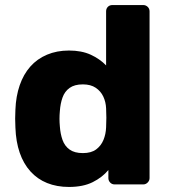

<svg xmlns="http://www.w3.org/2000/svg" viewBox="-20 -730 671 760"><path d="M253 10Q205 10 166.5 -5.5Q128 -21 100.5 -51.5Q73 -82 58 -125.5Q43 -169 41 -225Q40 -245 40 -260.5Q40 -276 41 -296Q43 -349 58 -392.5Q73 -436 100 -466.5Q127 -497 166 -513.5Q205 -530 253 -530Q303 -530 339 -513.5Q375 -497 400 -471V-685Q400 -696 407 -703Q414 -710 425 -710H547Q557 -710 564.5 -703Q572 -696 572 -685V-25Q572 -15 564.5 -7.5Q557 0 547 0H434Q423 0 416 -7.5Q409 -15 409 -25V-57Q385 -28 347 -9Q309 10 253 10ZM308 -124Q341 -124 360.5 -138.5Q380 -153 389.5 -176Q399 -199 400 -226Q401 -246 401 -264Q401 -282 400 -301Q399 -326 389 -347.5Q379 -369 359 -382.5Q339 -396 308 -396Q275 -396 255.5 -382Q236 -368 227.5 -344Q219 -320 217 -291Q214 -260 217 -229Q219 -200 227.5 -176Q236 -152 255.5 -138Q275 -124 308 -124Z"/></svg>

Font: DVN-Rubik
Style: Bold
Weight: 700
Designer: Hubert and Fischer
Foundry: Hubert & Fischer
Version: Version 2.102